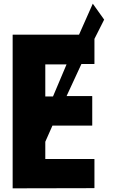

<svg xmlns="http://www.w3.org/2000/svg" viewBox="-20 -1019 640 1047"><path d="M495 -151 494 -152H227V-246L266 -334H482L483 -335V-494L482 -495H343L424 -670H494L495 -671V-807L548 -912L486 -999L411 -830H50L49 -829V8L494 7L495 6ZM227 -493V-668H343L269 -493Z"/></svg>

Font: Hussar Woodtype
Style: SeBd
Weight: 900
Foundry: Cannot Into Space Fonts
Version: Version 1.07